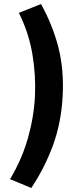

<svg xmlns="http://www.w3.org/2000/svg" viewBox="-20 -756 400 956"><path d="M30 136Q89 38 119 -68Q149 -174 154 -278Q159 -382 141 -488Q123 -594 74 -692L184 -736Q242 -632 270.5 -521Q299 -410 292 -278Q285 -146 244.5 -34.5Q204 77 136 180L30 136Z"/></svg>

Font: Kilde Sans Black
Style: Regular
Weight: 900
Italic angle: -3°
Designer: Paul D. Hunt
Foundry: Adobe Systems Incorporated
Version: Version 1.050;PS Version 1.000;hotconv 1.0.70;makeotf.lib2.5